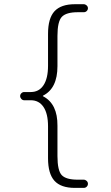

<svg xmlns="http://www.w3.org/2000/svg" viewBox="-20 -790 540 935"><path d="M97.7 -301.8Q89.8 -301.8 84 -308.1Q78.1 -314.5 78.1 -322.3Q78.1 -330.1 84 -335.9Q89.8 -341.8 97.7 -341.8H129.9Q169.9 -341.8 191.9 -375Q213.9 -408.2 213.9 -469.7V-625Q213.9 -701.2 245.6 -735.4Q277.3 -769.5 344.7 -769.5H387.7Q395.5 -769.5 401.9 -763.7Q408.2 -757.8 408.2 -750Q408.2 -742.2 402.3 -736.3Q396.5 -730.5 387.7 -730.5H358.4Q302.7 -730.5 281.2 -708Q259.8 -685.5 259.8 -615.2V-467.8Q259.8 -359.4 189.5 -324.2L188.5 -322.3L189.5 -321.3Q190.4 -320.3 191.4 -320.3Q260.7 -283.2 259.8 -177.7V-30.3Q259.8 41 280.8 63Q301.8 85 358.4 85H387.7Q395.5 85 401.9 90.8Q408.2 96.7 408.2 105Q408.2 113.3 402.3 119.1Q396.5 125 387.7 125H344.7Q276.4 125 245.1 90.3Q213.9 55.7 213.9 -19.5V-174.8Q213.9 -236.3 191.9 -269Q169.9 -301.8 129.9 -301.8Z"/></svg>

Font: Rounded Mgen+ 2m light
Style: Regular
Weight: 200
Designer: [Source Han Sans]
Ryoko NISHIZUKA  (kana & ideographs); Paul D. Hunt (Latin, Greek & Cyrillic); Wenlong ZHANG  (bopomofo
Version: Version 1.059.20150602